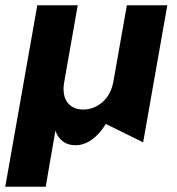

<svg xmlns="http://www.w3.org/2000/svg" viewBox="-41 -542 672 731"><path d="M-21 169 101 -522H255L204 -233Q201 -218 201 -204Q201 -166 221.5 -145.5Q242 -125 275 -125Q317 -125 349.5 -153.5Q382 -182 391 -233L442 -522H596L504 0L362 -70Q337 -30 307.5 -9.5Q278 11 246 11Q218 11 198 -4Q178 -19 170 -45L133 169Z"/></svg>

Font: Geom Bold
Style: Bold Italic
Weight: 700
Italic angle: -10°
Version: Version 1.102